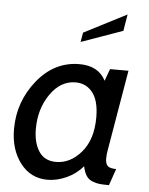

<svg xmlns="http://www.w3.org/2000/svg" viewBox="-53 -776 646 830"><g transform="rotate(5 270.0 -361.0)"><path d="M492 -490 433 -143Q429 -122 429 -104Q429 -80 439.5 -71Q450 -62 476 -62L451 10Q425 10 410.5 8.5Q396 7 379 0.5Q362 -6 352 -21.5Q342 -37 337 -62Q308 -28 266.5 -9Q225 10 184 10Q111 10 66 -48.5Q21 -107 21 -196Q21 -315 95.5 -407.5Q170 -500 279 -500Q361 -500 393 -438L412 -490ZM269 -420Q204 -420 159.5 -356Q115 -292 115 -205Q115 -145 139.5 -107.5Q164 -70 214 -70Q276 -70 323.5 -125.5Q371 -181 371 -277Q371 -349 343 -384.5Q315 -420 269 -420ZM455 -660 275 -596 282 -637 467 -732Z"/></g></svg>

Font: Cabin
Style: Italic
Weight: 400
Designer: Pablo Impallari
Foundry: Pablo Impallari. www.impallari.com Igino Marini. www.ikern.com
Version: Version 1.005